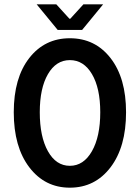

<svg xmlns="http://www.w3.org/2000/svg" viewBox="-20 -847 640 879"><path d="M244.1 -710 147.9 -827.1H237.8L297.9 -761.2H301.8L361.8 -827.1H452.1L356 -710ZM299.8 12.2Q185.1 12.2 114 -81.3Q43 -174.8 43 -333Q43 -490.2 113.8 -581.1Q184.6 -671.9 299.8 -671.9Q415.5 -671.9 486.3 -580.8Q557.1 -489.7 557.1 -333Q557.1 -174.3 486.1 -81.1Q415 12.2 299.8 12.2ZM439 -333Q439 -443.4 401.1 -507.6Q363.3 -571.8 299.8 -571.8Q236.8 -571.8 199.5 -507.6Q162.1 -443.4 162.1 -333Q162.1 -221.2 199.5 -154.5Q236.8 -87.9 299.8 -87.9Q362.8 -87.9 400.9 -154.8Q439 -221.7 439 -333Z"/></svg>

Font: Office Code Pro Medium
Style: Regular
Weight: 500
Designer: Nathan Rutzky & Paul D. Hunt
Foundry: Adobe Systems Incorporated
Version: Version 1.004;PS 001.004;hotconv 1.0.70;makeotf.lib2.5.58329